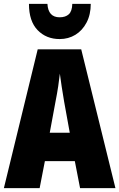

<svg xmlns="http://www.w3.org/2000/svg" viewBox="-20 -968 614 988"><path d="M392 0 365 -139H211L184 0H0L174 -714H398L574 0ZM310 -445Q303 -485 297.5 -522Q292 -559 288 -589Q285 -561 279.5 -524Q274 -487 266 -447L236 -285H339ZM447 -948Q447 -893 425.5 -852Q404 -811 368 -789Q332 -767 287 -767Q218 -767 173.5 -813Q129 -859 129 -948H224Q228 -879 287 -879Q317 -879 334 -894.5Q351 -910 352 -948Z"/></svg>

Font: Noto Sans Malayalam ExtraCondensed Black
Style: Regular
Weight: 900
Width: 2
Designer: Jelle Bosma - Monotype Design Team
Foundry: Monotype Imaging Inc.
Version: Version 2.104; ttfautohint (v1.8.4.7-5d5b)